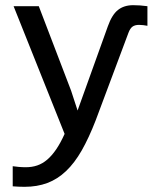

<svg xmlns="http://www.w3.org/2000/svg" viewBox="-20 -514 590 737"><path d="M394 -413.1 277.8 -89.8 252.9 -166 128.9 -490.2H32.2L228 0C217.6 23.1 206.9 42.8 195.8 59.1C184.7 75.4 173.2 88.6 161.1 98.9C149.1 109.1 136.3 116.5 122.8 121.1C109.3 125.7 94.7 127.9 79.1 127.9C69.7 127.9 60.7 127.5 52.2 126.7C43.8 125.9 36 125 28.8 124V201.2C36.9 201.8 44.4 202.3 51.3 202.6C58.1 203 65.8 203.1 74.2 203.1C106.4 203.1 135.6 198.2 161.6 188.5C187.7 178.7 211.6 163.5 233.4 142.8C255.2 122.2 275.3 95.7 293.7 63.5C312.1 31.2 329.9 -7.2 347.2 -51.8L473.1 -388.2C477.4 -399.6 482.6 -407.5 488.8 -411.9C495 -416.3 503.3 -418.5 513.7 -418.5C519.2 -418.5 524.6 -418.1 529.8 -417.5C535 -416.8 540.4 -416 545.9 -415V-490.2C536.5 -491.5 526.9 -492.5 517.3 -493.2C507.7 -493.8 499 -494.1 491.2 -494.1C467.8 -494.1 448.3 -488 432.9 -475.8C417.4 -463.6 404.5 -442.7 394 -413.1Z"/></svg>

Font: CodeNewRoman Nerd Font Mono
Style: Regular
Weight: 400
Monospace: yes
Designer: Sam Radian
Foundry: Code New Roman
Version: Version 2.00 November 29, 2014;Nerd Fonts 3.2.1